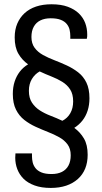

<svg xmlns="http://www.w3.org/2000/svg" viewBox="-20 -719 491 921"><path d="M223.4 182.5Q178.7 182.5 146 170.6Q113.2 158.7 93 138.6Q72.9 118.4 63 92.4Q53.1 66.5 53.1 37.8Q53.1 33.6 53.6 27.8Q54.1 21.9 54.1 16.9H133.4V30.8Q133.4 45.1 136.8 59.9Q140.3 74.6 150.1 87.4Q160 100.2 178.6 108Q197.2 115.8 227.5 115.8Q256.5 115.8 277.1 105.5Q297.6 95.2 308.4 75.1Q319.2 55 319.2 25.6Q319.2 -5.5 304.1 -26.2Q288.9 -46.8 264.2 -60.6Q239.6 -74.4 210 -85.9Q180.4 -97.5 151 -110.9Q121.6 -124.3 96.7 -143.6Q71.8 -163 56.6 -193.3Q41.5 -223.5 41.5 -268.5Q41.5 -300.9 50.2 -327.6Q58.9 -354.4 75.1 -375.4Q91.3 -396.4 114.7 -410.4Q86.3 -430.5 68.4 -461Q50.5 -491.5 50.5 -539.5Q50.5 -576.6 62.8 -605.7Q75.2 -634.7 97.8 -655.7Q120.5 -676.6 153.1 -687.6Q185.6 -698.5 227.1 -698.5Q272.8 -698.5 305.1 -686.6Q337.3 -674.7 358.2 -654.6Q379.1 -634.4 388.8 -608.4Q398.4 -582.5 398.4 -553.8Q398.4 -549.6 398.2 -543.8Q397.9 -537.9 396.4 -532.9H317.2V-546.8Q317.2 -561.1 313.9 -575.9Q310.7 -590.6 300.6 -603.4Q290.5 -616.2 271.9 -623.7Q253.3 -631.3 223 -631.3Q194.5 -631.3 173.9 -621.2Q153.3 -611.2 142.1 -591.1Q130.8 -571 130.8 -541.6Q130.8 -510.5 146 -489.8Q161.2 -469.2 186.1 -455.4Q210.9 -441.6 241.1 -430.1Q271.2 -418.5 300.3 -405.1Q329.4 -391.7 354.5 -372.4Q379.7 -353 394.4 -323Q409.1 -292.9 409.1 -247.5Q409.1 -215.1 400.3 -188.1Q391.6 -161.2 375.4 -140.7Q359.2 -120.2 336.3 -105.6Q364.7 -85 382.6 -54.7Q400.5 -24.4 400.5 23.5Q400.5 60.2 388.7 89.4Q376.8 118.7 353.4 139.7Q330 160.6 297.4 171.6Q264.9 182.5 223.4 182.5ZM279.2 -139.6Q303.6 -152.1 317.3 -176Q330.9 -199.9 330.9 -232.6Q330.9 -267.6 316.6 -289.8Q302.4 -311.9 278.9 -326.4Q255.5 -340.9 227.3 -351.9Q199.1 -362.9 170.4 -376.4Q146.9 -363.4 132.7 -339.5Q118.6 -315.7 118.6 -283.4Q118.6 -248.8 133.4 -226.5Q148.2 -204.1 171.1 -189.4Q194.1 -174.6 223 -163.6Q251.9 -152.5 279.2 -139.6Z"/></svg>

Font: Archivo SemiBold Condensed
Style: Regular
Weight: 600
Width: 3
Version: Version 2.001